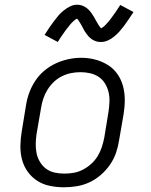

<svg xmlns="http://www.w3.org/2000/svg" viewBox="-20 -786 640 814"><path d="M251 8Q221 8 191.5 2Q162 -4 138 -19.5Q114 -35 97.5 -58Q81 -81 73.5 -109Q66 -137 66.5 -167.5Q67 -198 72 -228L90 -338Q94 -365 103.5 -391.5Q113 -418 129 -442.5Q145 -467 167.5 -486Q190 -505 216 -517Q242 -529 269.5 -535Q297 -541 324 -541Q355 -541 383.5 -533.5Q412 -526 436.5 -511Q461 -496 477.5 -472.5Q494 -449 501.5 -421Q509 -393 509 -362.5Q509 -332 504 -302L485 -192Q481 -165 472 -138.5Q463 -112 446.5 -88Q430 -64 407.5 -44.5Q385 -25 359 -13Q333 -1 305.5 3.5Q278 8 251 8ZM252 -50Q273 -50 293 -53.5Q313 -57 332 -67Q351 -77 367 -91.5Q383 -106 394 -124Q405 -142 411.5 -162Q418 -182 422 -202L440 -312Q443 -333 444 -354Q445 -375 440.5 -394.5Q436 -414 425.5 -431.5Q415 -449 398.5 -460Q382 -471 362 -475.5Q342 -480 321 -480Q301 -480 281 -476Q261 -472 242 -462.5Q223 -453 207.5 -438Q192 -423 181 -405Q170 -387 163.5 -367.5Q157 -348 154 -328L135 -218Q132 -198 131.5 -177Q131 -156 135 -136.5Q139 -117 149.5 -99.5Q160 -82 175.5 -70.5Q191 -59 211 -54.5Q231 -50 252 -50ZM408 -608Q403 -608 398 -608.5Q393 -609 388.5 -610.5Q384 -612 379.5 -614Q375 -616 371 -618.5Q367 -621 363.5 -624Q360 -627 357 -630Q354 -633 351 -637Q348 -641 345 -645Q342 -649 339.5 -653Q337 -657 335 -661Q333 -665 331 -668.5Q329 -672 326.5 -677Q324 -682 321 -686.5Q318 -691 316 -694.5Q314 -698 311 -702Q308 -706 306 -707Q304 -706 299.5 -703Q295 -700 290.5 -695.5Q286 -691 283 -688Q280 -685 277.5 -682Q275 -679 272.5 -675.5Q270 -672 267 -668.5Q264 -665 260.5 -660.5Q257 -656 254 -651.5Q251 -647 247.5 -642Q244 -637 240 -631.5Q236 -626 232.5 -620Q229 -614 225 -608L169 -638Q180 -656 190.5 -671Q201 -686 210.5 -698.5Q220 -711 228.5 -721Q237 -731 250 -741.5Q263 -752 277.5 -759Q292 -766 307 -766Q317 -766 326.5 -763Q336 -760 344 -754.5Q352 -749 358 -742.5Q364 -736 369.5 -728Q375 -720 379 -713Q383 -706 388.5 -696Q394 -686 398.5 -679Q403 -672 408 -666Q411 -667 415.5 -670Q420 -673 424.5 -677.5Q429 -682 431.5 -685Q434 -688 437 -691Q440 -694 442.5 -697.5Q445 -701 448 -704.5Q451 -708 454 -712.5Q457 -717 460.5 -721.5Q464 -726 467.5 -731Q471 -736 474.5 -741.5Q478 -747 482 -753Q486 -759 490 -765L546 -735Q534 -717 524 -702Q514 -687 504.5 -674.5Q495 -662 486 -652Q477 -642 464.5 -631.5Q452 -621 437.5 -614.5Q423 -608 408 -608Z"/></svg>

Font: Iosevka Slab LtExObl
Style: Regular
Weight: 300
Width: 7
Italic angle: -9°
Monospace: yes
Designer: Belleve Invis
Foundry: Belleve Invis
Version: Version 11.1.0; ttfautohint (v1.8.3)